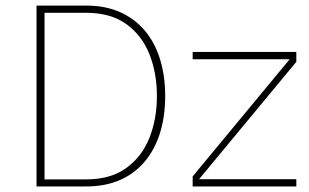

<svg xmlns="http://www.w3.org/2000/svg" viewBox="-20 -670 1110 690"><path d="M672.4 -457H1021L672.4 -36.1V0H1044.9V-25.9H695.3L1044.9 -447.8V-483.4H672.4ZM573.7 -324.7Q573.7 -396.5 555.4 -456.3Q537.1 -516.1 501 -559.3Q464.8 -602.5 411.9 -626.2Q358.9 -649.9 290 -649.9H111.3V0H290Q358.9 0 411.9 -23.4Q464.8 -46.9 501 -90.3Q537.1 -133.8 555.4 -193.4Q573.7 -252.9 573.7 -324.7ZM543.9 -324.7Q543.9 -241.7 516.6 -173.8Q489.3 -106 433.1 -65.7Q377 -25.4 290 -25.4H140.1V-624H290Q377 -624 433.1 -584Q489.3 -543.9 516.6 -476.1Q543.9 -408.2 543.9 -324.7Z"/></svg>

Font: Estedad-FD-VF Thin
Style: Regular
Weight: 100
Designer: Amin Abedi
Version: Version 5.0